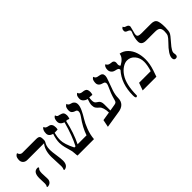

<svg xmlns="http://www.w3.org/2000/svg" viewBox="81 -1576 2420 2420"><g transform="rotate(-45 1291.5 -366.0)"><path d="M119.1 -159.2Q119.1 -150.4 121.1 -109.1Q123 -67.9 123 -58.1Q123 -28.3 104.5 -8.5Q85.9 11.2 49.8 13.2L43 2Q56.2 -13.2 56.2 -41Q56.2 -49.8 54.7 -88.9Q53.2 -127.9 53.2 -138.2Q53.2 -248 126 -248Q135.7 -248 143.1 -244.1V-231Q119.1 -216.3 119.1 -159.2ZM399.9 -295.9Q399.9 -262.7 410.9 -190.4Q421.9 -118.2 421.9 -85Q421.9 2 353 12.2L345.2 2Q357.4 -19 356.9 -48.8Q356.9 -69.8 353.5 -136Q350.1 -202.1 350.1 -223.1Q350.1 -341.3 407.2 -408.2H111.8Q74.7 -408.2 54 -428.2Q33.2 -448.2 33.2 -479Q33.2 -500 37.6 -516.1Q42 -532.2 48.6 -540Q55.2 -547.9 62 -553Q68.8 -558.1 73.7 -559.1L78.1 -560.1Q82 -542 95.5 -529.1Q108.9 -516.1 127 -516.1H373Q411.1 -516.1 423.6 -502.4Q436 -488.8 436 -458V-434.1Q436 -418.9 427 -405Q418 -391.1 408.9 -365Q399.9 -338.9 399.9 -295.9Z M1057.6 -452.1Q1057.6 -416 1033.7 -365.5Q1009.8 -314.9 980.2 -268.1Q950.7 -221.2 922.6 -147.7Q894.5 -74.2 888.7 0H595.7Q591.8 -17.1 590.6 -45.7Q589.4 -74.2 586.4 -85.9Q581.5 -106.9 572 -140.4Q562.5 -173.8 558.1 -190.4Q553.7 -207 550 -231Q546.4 -254.9 546.4 -275.9Q546.4 -335 571.8 -410.2Q510.7 -428.2 510.7 -477.1Q510.7 -509.3 520 -529.5Q529.3 -549.8 538.6 -554.7L547.4 -559.1Q552.2 -541 563.5 -533.4Q574.7 -525.9 605.5 -520Q654.3 -510.3 654.3 -443.8Q654.3 -423.8 649.4 -409.2Q634.3 -409.2 617.9 -408.2Q601.6 -407.2 594.7 -407.2Q578.6 -347.2 578.6 -292Q578.6 -220.2 639.6 -100.1H659.7Q722.7 -218.3 776.4 -412.1Q715.3 -434.1 715.3 -482.9Q715.3 -502.9 719.5 -518.1Q723.6 -533.2 729 -540.5Q734.4 -547.9 740 -552.5Q745.6 -557.1 749.5 -558.1L753.4 -559.1Q755.4 -550.3 758.5 -543.7Q761.7 -537.1 767.6 -533Q773.4 -528.8 776.4 -527.8Q779.3 -526.9 787.8 -524.9Q796.4 -522.9 797.4 -522.9Q835.4 -513.7 847.7 -499.5Q861.3 -481.9 861.3 -452.1Q861.3 -425.3 849.6 -398.9Q830.6 -411.1 802.7 -411.1Q762.7 -231.9 696.8 -100.1H856.4Q889.6 -202.1 973.6 -318.8Q999.5 -356 999.5 -381.8Q999.5 -387.7 998.5 -392.8Q997.6 -397.9 994.6 -401.4Q991.7 -404.8 989.5 -407.5Q987.3 -410.2 982.9 -412.1Q978.5 -414.1 977.1 -414.6Q975.6 -415 971.2 -416.5L966.3 -418Q917.5 -435.1 917.5 -476.1Q917.5 -498 921.6 -515.1Q925.8 -532.2 931.6 -540Q937.5 -547.9 944.1 -552.5Q950.7 -557.1 954.6 -558.1L958.5 -559.1Q959.5 -551.3 961.9 -545.7Q964.4 -540 970 -536.1Q975.6 -532.2 978 -530.5Q980.5 -528.8 989 -525.9Q997.6 -522.9 998.5 -522.9L1003.9 -521Q1009.3 -519 1012 -518.6Q1014.6 -518.1 1020.5 -515.6Q1026.4 -513.2 1029.5 -510Q1032.7 -506.8 1037.6 -502.9Q1042.5 -499 1045.4 -494.6Q1048.3 -490.2 1051.5 -483.6Q1054.7 -477.1 1056.2 -469Q1057.6 -460.9 1057.6 -452.1Z M1369.1 -122.1Q1395 -125 1405.3 -134Q1415.5 -143.1 1418.9 -157.5Q1422.4 -171.9 1435.3 -214.4Q1448.2 -256.8 1471.2 -306.2Q1498 -363.3 1498.5 -381.8Q1498.5 -409.7 1473.1 -416Q1401.4 -432.6 1401.4 -484.9Q1401.4 -504.9 1405.3 -520.5Q1409.2 -536.1 1414.3 -543.5Q1419.4 -550.8 1424.8 -555.4Q1430.2 -560.1 1434.6 -560.5L1438.5 -561Q1443.4 -541 1455.8 -532.5Q1468.3 -523.9 1503.4 -519Q1555.2 -512.2 1555.2 -465.8Q1555.2 -438 1534.2 -385Q1513.2 -332 1492.2 -269Q1471.2 -206.1 1471.2 -153.8Q1471.2 -34.7 1335.4 -20L1122.6 14.2L1142.6 -85L1259.3 -104Q1258.8 -149.4 1247.8 -183.1Q1236.8 -216.8 1222.2 -229Q1193.4 -252 1181.4 -271Q1169.4 -290 1169.4 -323.2Q1169.4 -355.5 1190.4 -413.1Q1160.6 -419.9 1139.4 -440.4Q1118.2 -460.9 1118.2 -486.8Q1118.2 -506.8 1121.8 -521.5Q1125.5 -536.1 1130.4 -543.5Q1135.3 -550.8 1140.9 -554.9Q1146.5 -559.1 1149.9 -560.1L1153.3 -561Q1161.1 -526.9 1207.5 -522.9Q1222.7 -522 1231 -520Q1239.3 -518.1 1252.2 -512Q1265.1 -505.9 1271.2 -490.5Q1277.3 -475.1 1277.3 -451.2Q1277.3 -428.2 1268.6 -408.2Q1246.6 -413.1 1217.3 -413.1Q1213.4 -389.2 1213.4 -363.8Q1213.4 -322.8 1235.4 -309.1Q1257.3 -293.9 1266.4 -286.9Q1275.4 -279.8 1283 -262.5Q1290.5 -245.1 1290.5 -219.2V-108.9Z M1878.9 -533.2Q1937 -523.4 1979 -480.7Q2021 -438 2040.5 -378.4Q2060.1 -318.8 2060.1 -252Q2060.1 -172.9 2029.8 -83L2001 0H1756.8L1793 -100.1H2000Q2025.9 -183.1 2025.9 -241.2Q2025.9 -311 1985.8 -359.1Q1945.8 -407.2 1883.8 -407.2Q1844.7 -407.2 1801.8 -378.7Q1758.8 -350.1 1727.1 -301.8Q1660.2 -202.6 1659.7 -8.8Q1659.7 -4.9 1653.8 0Q1647.9 4.9 1642.1 4.9Q1625 4.9 1625 -42Q1625 -252 1742.7 -380.9Q1742.7 -399.9 1732.2 -408Q1721.7 -416 1688 -422.9Q1658.2 -429.7 1642.1 -450Q1626 -470.2 1626 -497.1Q1626 -524.9 1634.5 -542Q1643.1 -559.1 1651.4 -562L1659.7 -564.9Q1667.5 -532.7 1713.9 -527.8Q1730 -526.9 1740 -524.4Q1750 -522 1759.5 -512Q1769 -502 1769 -484.9Q1769 -476.1 1767.6 -467.5Q1766.1 -459 1766.1 -453.1Q1766.1 -428.2 1781.7 -418Q1872.1 -467.3 1878.9 -533.2Z M2189.5 -558.1Q2189.5 -535.2 2206.1 -527.6Q2222.7 -520 2254.4 -520H2424.3Q2486.3 -520 2503.9 -485.6Q2521.5 -451.2 2521.5 -360.8Q2521.5 -296.9 2509 -269.5Q2496.6 -242.2 2442.4 -182.1Q2413.6 -147.9 2402.1 -134Q2390.6 -120.1 2378.4 -98.6Q2366.2 -77.1 2366.2 -61Q2366.2 -53.2 2368.4 -41.5Q2370.6 -29.8 2370.6 -24.9Q2370.6 11.2 2337.4 11.2Q2304.2 11.2 2304.2 -29.8Q2304.2 -89.8 2415.5 -201.2Q2454.6 -241.2 2466.6 -263.7Q2478.5 -286.1 2478.5 -332Q2478.5 -374 2460.4 -393.6Q2442.4 -413.1 2385.3 -413.1H2232.4Q2149.4 -413.1 2149.4 -479Q2149.4 -533.2 2173.3 -597.2Q2184.6 -619.1 2184.6 -632.8Q2184.6 -650.9 2152.3 -663.1Q2118.2 -674.3 2118.7 -698.2Q2118.7 -711.4 2121.6 -720.7Q2124.5 -730 2128.9 -734.4Q2133.3 -738.8 2137.9 -741.5Q2142.6 -744.1 2145.5 -745.1L2148.4 -746.1Q2150.4 -726.1 2178.2 -719.2Q2217.3 -708 2217.3 -678.2Q2217.3 -676.3 2208.7 -642.6Q2200.2 -608.9 2198.2 -602.1Q2189.5 -577.1 2189.5 -558.1Z"/></g></svg>

Font: Biolilbert
Style: Regular
Weight: 400
Designer: Philipp H. Poll
Foundry: Philipp H. Poll
Version: Version 1.1.0